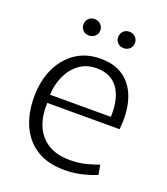

<svg xmlns="http://www.w3.org/2000/svg" viewBox="-131 -786 774 889"><g transform="rotate(20 256.0 -341.5)"><path d="M289 11Q205 11 150 -24.5Q95 -60 68.5 -121Q42 -182 42 -259Q42 -338 70 -399Q98 -460 149.5 -495.5Q201 -531 273 -531Q346 -531 391.5 -495.5Q437 -460 455.5 -397.5Q474 -335 465 -254H109Q106 -193 125 -145Q144 -97 187 -69Q230 -41 297 -41Q342 -41 379 -51Q416 -61 437 -69L446 -22Q420 -10 377.5 0.5Q335 11 289 11ZM270 -483Q220 -483 184.5 -456.5Q149 -430 129.5 -387Q110 -344 108 -294H407Q408 -299 408 -303.5Q408 -308 408 -311Q408 -392 373 -437.5Q338 -483 270 -483ZM183 -613Q165 -613 153.5 -624.5Q142 -636 142 -653Q142 -670 153.5 -682Q165 -694 183 -694Q201 -694 213 -682Q225 -670 225 -653Q225 -636 213 -624.5Q201 -613 183 -613ZM354 -613Q336 -613 324.5 -624.5Q313 -636 313 -653Q313 -670 324.5 -682Q336 -694 354 -694Q372 -694 384 -682Q396 -670 396 -653Q396 -636 384 -624.5Q372 -613 354 -613Z"/></g></svg>

Font: Murecho Light
Style: Regular
Weight: 300
Designer: Neil Summerour
Foundry: Positype
Version: Version 1.010; ttfautohint (v1.8.3)